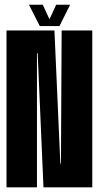

<svg xmlns="http://www.w3.org/2000/svg" viewBox="-20 -806 426 826"><path d="M8 0V-675H214.2L239.6 -101.8H242.2L245.2 -675H377V0H167L142 -577H139V0ZM151.1 -694 104.6 -785.5H164.1L192.9 -723.2L221.6 -785.5H281.6L235.9 -694Z"/></svg>

Font: Anybody UltraCondensed Thin
Style: Regular
Weight: 100
Width: 1
Designer: Tyler Finck
Foundry: Etcetera Type Company
Version: Version 1.110